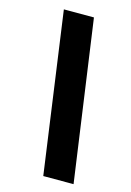

<svg xmlns="http://www.w3.org/2000/svg" viewBox="-118 -770 608 891"><g transform="rotate(15 186.0 -325.0)"><path d="M182.6 61 74.7 -710.9H219.2L328.1 61Z"/></g></svg>

Font: Roboto Condensed ExtraBold
Style: Italic
Weight: 800
Italic angle: -12°
Designer: Christian Robertson
Foundry: Google
Version: Version 3.008; 2023